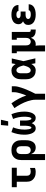

<svg xmlns="http://www.w3.org/2000/svg" viewBox="1592 -2392 1015 4240"><g transform="rotate(-90 2100.0 -272.5)"><path d="M426 8Q397 8 369 4Q341 0 315.5 -11.5Q290 -23 268 -41.5Q246 -60 231.5 -84Q217 -108 211.5 -136Q206 -164 206 -192V-410H85V-520H515V-410H338V-192Q338 -174 343 -156.5Q348 -139 360.5 -126Q373 -113 390.5 -107.5Q408 -102 426 -102Q448 -102 469.5 -106Q491 -110 511 -118V-8Q491 0 469.5 4Q448 8 426 8Z M685 215V-310Q685 -339 690 -368Q695 -397 708.5 -423.5Q722 -450 743 -471Q764 -492 790 -505Q816 -518 845.5 -523Q875 -528 904 -528Q933 -528 962.5 -523Q992 -518 1018 -505Q1044 -492 1065 -471Q1086 -450 1099.5 -423.5Q1113 -397 1118 -368Q1123 -339 1123 -310V-210Q1123 -184 1120.5 -158.5Q1118 -133 1110 -108.5Q1102 -84 1089 -62Q1076 -40 1056.5 -23.5Q1037 -7 1012 0.5Q987 8 961 8Q937 8 914 1.5Q891 -5 872 -19Q853 -33 839 -53Q825 -73 817 -95V215ZM904 -102Q924 -102 942 -110.5Q960 -119 971.5 -135Q983 -151 987 -170.5Q991 -190 991 -210V-310Q991 -330 987 -349.5Q983 -369 971.5 -385Q960 -401 942 -409.5Q924 -418 904 -418Q884 -418 866 -409.5Q848 -401 836.5 -385Q825 -369 821 -349.5Q817 -330 817 -310V-210Q817 -190 821 -170.5Q825 -151 836.5 -135Q848 -119 866 -110.5Q884 -102 904 -102Z M1387 8Q1366 8 1347 1Q1328 -6 1313 -20Q1298 -34 1287.5 -51.5Q1277 -69 1270 -88Q1263 -107 1258 -127Q1253 -147 1250 -167Q1247 -187 1246 -207Q1245 -227 1245 -247Q1245 -319 1260 -390Q1275 -461 1302 -528L1407 -492Q1383 -434 1370.5 -372Q1358 -310 1358 -247Q1358 -238 1358 -229Q1358 -220 1358.5 -211.5Q1359 -203 1360 -194.5Q1361 -186 1362 -177Q1363 -168 1364 -159.5Q1365 -151 1366.5 -142.5Q1368 -134 1370.5 -125.5Q1373 -117 1376.5 -109Q1380 -101 1386 -94Q1392 -87 1401 -87Q1410 -87 1416 -95Q1422 -103 1425.5 -111.5Q1429 -120 1431.5 -129.5Q1434 -139 1435.5 -148Q1437 -157 1438.5 -166.5Q1440 -176 1440.5 -185Q1441 -194 1442 -203.5Q1443 -213 1443 -222.5Q1443 -232 1443 -241.5Q1443 -251 1443 -260V-338H1557V-260Q1557 -251 1557 -241.5Q1557 -232 1557 -222.5Q1557 -213 1558 -203.5Q1559 -194 1559.5 -185Q1560 -176 1561.5 -166.5Q1563 -157 1564.5 -148Q1566 -139 1568.5 -129.5Q1571 -120 1574.5 -111.5Q1578 -103 1584 -95Q1590 -87 1599 -87Q1608 -87 1614 -94Q1620 -101 1623.5 -109Q1627 -117 1629.5 -125.5Q1632 -134 1633.5 -142.5Q1635 -151 1636 -159.5Q1637 -168 1638 -177Q1639 -186 1640 -194.5Q1641 -203 1641.5 -211.5Q1642 -220 1642 -229Q1642 -238 1642 -247Q1642 -310 1629.5 -372Q1617 -434 1593 -492L1698 -528Q1725 -461 1740 -390Q1755 -319 1755 -247Q1755 -227 1754 -207Q1753 -187 1750 -167Q1747 -147 1742 -127Q1737 -107 1730 -88Q1723 -69 1712.5 -51.5Q1702 -34 1687 -20Q1672 -6 1653 1Q1634 8 1613 8Q1594 8 1575.5 1.5Q1557 -5 1542.5 -18Q1528 -31 1517.5 -47Q1507 -63 1500 -81Q1493 -63 1482.5 -47Q1472 -31 1457.5 -18Q1443 -5 1424.5 1.5Q1406 8 1387 8ZM1444 -600 1458 -760H1575L1540 -600Z M2149 215H2017V0Q2017 -42 2008 -83.5Q1999 -125 1986.5 -165Q1974 -205 1957 -243.5Q1940 -282 1920.5 -319Q1901 -356 1879 -392Q1857 -428 1832 -462L1938 -528Q1966 -491 1990.5 -451.5Q2015 -412 2037 -371Q2059 -330 2078 -287.5Q2097 -245 2111 -200Q2125 -233 2136.5 -265.5Q2148 -298 2158 -331.5Q2168 -365 2175.5 -399Q2183 -433 2183 -468V-520H2315V-468Q2315 -426 2305 -385.5Q2295 -345 2282 -305.5Q2269 -266 2253.5 -227Q2238 -188 2221 -150Q2204 -112 2186 -74.5Q2168 -37 2149 0Z M2666 8Q2638 8 2610.5 2Q2583 -4 2559 -18Q2535 -32 2517 -54Q2499 -76 2488 -101.5Q2477 -127 2473 -154.5Q2469 -182 2469 -210V-310Q2469 -338 2473 -365.5Q2477 -393 2488 -418.5Q2499 -444 2517 -466Q2535 -488 2559 -502Q2583 -516 2610.5 -522Q2638 -528 2666 -528Q2688 -528 2709.5 -521.5Q2731 -515 2749 -502Q2767 -489 2780.5 -471.5Q2794 -454 2805 -435Q2809 -456 2813 -477.5Q2817 -499 2820 -520H2929Q2914 -456 2899.5 -391.5Q2885 -327 2869 -263Q2886 -198 2900.5 -132Q2915 -66 2931 0H2822Q2818 -22 2814 -44.5Q2810 -67 2807 -89Q2796 -69 2782 -51Q2768 -33 2750 -19.5Q2732 -6 2710 1Q2688 8 2666 8ZM2666 -102Q2683 -102 2698.5 -111.5Q2714 -121 2724.5 -134.5Q2735 -148 2742 -164Q2749 -180 2755 -196.5Q2761 -213 2765.5 -229.5Q2770 -246 2774 -263Q2770 -279 2765 -295.5Q2760 -312 2754.5 -328Q2749 -344 2741.5 -359Q2734 -374 2723.5 -387.5Q2713 -401 2698 -409.5Q2683 -418 2666 -418Q2654 -418 2643 -413Q2632 -408 2624.5 -399Q2617 -390 2612.5 -379Q2608 -368 2605.5 -356.5Q2603 -345 2602 -333.5Q2601 -322 2601 -310V-210Q2601 -198 2602 -186.5Q2603 -175 2605.5 -163.5Q2608 -152 2612.5 -141Q2617 -130 2624.5 -121Q2632 -112 2643 -107Q2654 -102 2666 -102Z M3085 215V-410H3044V-520H3217V-210Q3217 -191 3220.5 -171.5Q3224 -152 3234.5 -136Q3245 -120 3263 -111Q3281 -102 3300 -102Q3319 -102 3336 -110.5Q3353 -119 3363.5 -134Q3374 -149 3378.5 -167.5Q3383 -186 3383 -204V-410H3342V-520H3515V-133Q3515 -127 3517 -121Q3519 -115 3523 -110.5Q3527 -106 3533.5 -104Q3540 -102 3546 -102H3568V8H3546Q3519 8 3493 3Q3467 -2 3444 -15.5Q3421 -29 3405.5 -51.5Q3390 -74 3385 -100Q3377 -77 3364 -56.5Q3351 -36 3332.5 -21Q3314 -6 3290.5 1Q3267 8 3243 8Q3235 8 3226.5 7.5Q3218 7 3210 5Q3214 30 3215.5 56Q3217 82 3217 107V215Z M3897 8Q3871 8 3844.5 5Q3818 2 3792.5 -5.5Q3767 -13 3744 -26.5Q3721 -40 3703.5 -60Q3686 -80 3677.5 -105.5Q3669 -131 3669 -158Q3669 -176 3673.5 -194.5Q3678 -213 3689.5 -228Q3701 -243 3716.5 -253.5Q3732 -264 3749 -272Q3735 -279 3722 -289Q3709 -299 3700.5 -312.5Q3692 -326 3688.5 -341.5Q3685 -357 3685 -373Q3685 -397 3693 -421Q3701 -445 3717 -464Q3733 -483 3754.5 -495.5Q3776 -508 3799.5 -515.5Q3823 -523 3847.5 -525.5Q3872 -528 3897 -528Q3921 -528 3945.5 -525.5Q3970 -523 3993 -516Q4016 -509 4037.5 -497Q4059 -485 4075 -467Q4091 -449 4100 -426Q4109 -403 4109 -379V-373H3977V-374Q3977 -387 3967.5 -396.5Q3958 -406 3946.5 -410.5Q3935 -415 3922.5 -416.5Q3910 -418 3897 -418Q3884 -418 3871 -416.5Q3858 -415 3846.5 -410Q3835 -405 3826 -394.5Q3817 -384 3817 -371Q3817 -358 3826.5 -348Q3836 -338 3848 -333Q3860 -328 3873.5 -326.5Q3887 -325 3900 -325H3965V-216H3900Q3889 -216 3878.5 -215Q3868 -214 3857.5 -212Q3847 -210 3837 -206Q3827 -202 3818 -195.5Q3809 -189 3804.5 -179.5Q3800 -170 3800 -159Q3800 -143 3810.5 -130.5Q3821 -118 3835.5 -111.5Q3850 -105 3865.5 -103Q3881 -101 3897 -101Q3907 -101 3917 -101.5Q3927 -102 3936.5 -103.5Q3946 -105 3955.5 -108Q3965 -111 3973.5 -116Q3982 -121 3988 -129Q3994 -137 3994 -147H4125V-143Q4125 -118 4115 -94Q4105 -70 4087 -52Q4069 -34 4046 -22Q4023 -10 3998 -3.5Q3973 3 3948 5.5Q3923 8 3897 8Z"/></g></svg>

Font: Iosevka HT Extrabold Extended
Style: Regular
Weight: 800
Width: 7
Monospace: yes
Designer: Belleve Invis
Foundry: Belleve Invis
Version: Version 32.3.0; ttfautohint (v1.8.4)